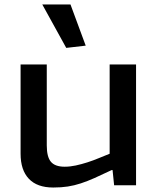

<svg xmlns="http://www.w3.org/2000/svg" viewBox="-20 -828 703 858"><path d="M218 10Q146 10 109 -29Q72 -68 72 -141V-540H189V-178Q189 -127 207.5 -105Q226 -83 269 -83Q293 -83 318.5 -88.5Q344 -94 370.5 -102.5Q397 -111 422 -121.5Q447 -132 470 -141V-540H588V0H490L483 -68H479Q435 -47 402.5 -32.5Q370 -18 341 -8.5Q312 1 283 5.5Q254 10 218 10ZM276 -614 169 -808H295L363 -624Z"/></svg>

Font: Encode Sans Wide
Style: Medium
Weight: 500
Designer: Pablo Impallari, Andres Torresi
Foundry: Pablo Impallari, Andres Torresi
Version: Version 1.000; ttfautohint (v1.00) -l 8 -r 50 -G 200 -x 14 -